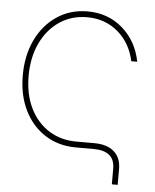

<svg xmlns="http://www.w3.org/2000/svg" viewBox="-49 -565 595 736"><g transform="rotate(5 248.5 -197.0)"><path d="M408.7 128.9V68.4Q408.7 0 327.6 0H258.8Q192.4 0 141.1 -32.5Q89.8 -64.9 61 -123Q32.2 -181.2 32.2 -257.8Q32.2 -335 61 -394.8Q89.8 -454.6 141.1 -489Q192.4 -523.4 258.8 -523.4Q337.4 -523.4 393.3 -475.1Q449.2 -426.8 464.8 -347.7H441.9Q426.8 -417.5 377.4 -459.2Q328.1 -501 258.8 -501Q199.2 -501 153.1 -470Q106.9 -439 80.8 -384Q54.7 -329.1 54.7 -257.8Q54.7 -186.5 80.8 -133.5Q106.9 -80.6 153.1 -51.5Q199.2 -22.5 258.8 -22.5H327.6Q377.4 -22.5 404.3 1.2Q431.2 24.9 431.2 68.4V128.9Z"/></g></svg>

Font: Inter Display Thin
Style: Regular
Weight: 100
Designer: Rasmus Andersson
Foundry: rsms
Version: Version 4.000;git-a52131595